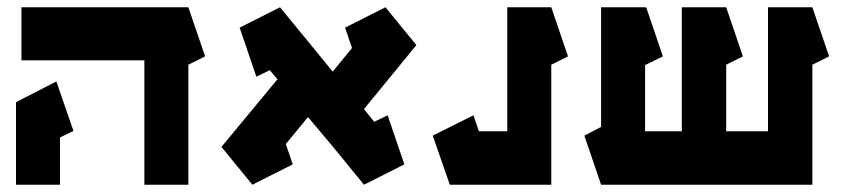

<svg xmlns="http://www.w3.org/2000/svg" viewBox="-20 -752 2323 528"><path d="M39 -732H377H498L544 -597L498 -574V-244H377V-586H39ZM135 -528 182 -392 145 -374V-244H24V-471Z M750 -732 828 -637 895 -555 948 -620 929 -676 1040 -732 1125 -628 981 -452 1009 -417 1046 -435 1092 -300 981 -244 896 -348 827 -430 766 -356 785 -300 674 -244 589 -348 743 -534 722 -559 685 -541 639 -676Z M1375 -732H1496L1542 -597L1496 -574V-391V-244H1375H1217L1170 -379L1282 -435L1297 -391H1375Z M1633 -732H1754V-731L1757 -732L1803 -597L1754 -573V-391H1855V-732H1977L2023 -597L1977 -574V-391H2092V-732H2214L2260 -597L2214 -574V-244H2092H1977H1855H1633L1587 -379L1633 -403Z"/></svg>

Font: PatchSerif
Style: Regular
Weight: 400
Version: Version 1.1